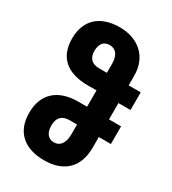

<svg xmlns="http://www.w3.org/2000/svg" viewBox="-189 -869 874 978"><g transform="rotate(30 248.0 -380.0)"><path d="M227 10C339 10 410 -50 410 -170V-232H481V-336H410V-432H481V-536H410V-593C410 -707 330 -770 224 -770C112 -770 41 -711 41 -599C41 -487 110 -432 230 -432H281V-336H230C110 -336 41 -274 41 -162C41 -49 112 10 227 10ZM236 -536C196 -536 171 -557 171 -600C171 -640 188 -666 224 -666C261 -666 282 -638 282 -589V-536ZM225 -94C192 -94 171 -118 171 -162C171 -208 193 -232 239 -232H282V-174C282 -122 260 -94 225 -94Z"/></g></svg>

Font: Noto Sans Georgian ExtraCondensed Bold
Style: Regular
Weight: 700
Width: 2
Designer: Monotype Design Team, Akaki Razmadze
Foundry: Google LLC
Version: Version 2.005